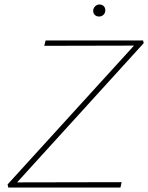

<svg xmlns="http://www.w3.org/2000/svg" viewBox="-20 -839 663 859"><path d="M17 0 14 -14 595 -652 604 -635 178 -634 184 -658H620L623 -646L41 -6L32 -23L524 -24L519 0ZM423 -765Q415 -765 409 -768.5Q403 -772 399.5 -778.5Q396 -785 397 -793Q398 -804 406.5 -811.5Q415 -819 425 -819Q434 -819 440 -815Q446 -811 449 -804.5Q452 -798 451 -790Q450 -779 442 -772Q434 -765 423 -765Z"/></svg>

Font: Ysabeau Infant Thin
Style: Italic
Weight: 250
Italic angle: -12°
Designer: Christian Thalmann (Catharsis Fonts)
Version: Version 2.001;gftools[0.9.30]; featfreeze: ss01,ss02,lnum